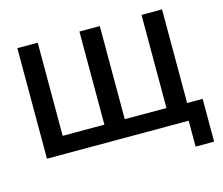

<svg xmlns="http://www.w3.org/2000/svg" viewBox="-118 -862 1371 1183"><g transform="rotate(-15 568.0 -270.0)"><path d="M989 165V0H85V-705H215V-111H481V-705H611V-111H877V-705H1008V-108H1107V165Z"/></g></svg>

Font: Nunito Sans 10pt
Style: Bold
Weight: 700
Designer: Vernon Adams
Foundry: Vernon Adams
Version: Version 3.101;gftools[0.9.27]